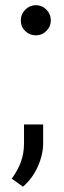

<svg xmlns="http://www.w3.org/2000/svg" viewBox="-20 -576 243 734"><path d="M59.6 -498Q59.6 -522 76.7 -539.1Q93.8 -556.2 117.2 -556.2Q140.6 -556.2 157.5 -539.1Q174.3 -522 174.3 -498Q174.3 -474.6 157.5 -457.8Q140.6 -440.9 117.2 -440.9Q93.3 -440.9 76.4 -457.3Q59.6 -473.6 59.6 -498ZM145 -100.1V-29.3Q145 15.1 124.5 60.8Q104 106.4 67.9 137.7L24.9 106.9Q47.9 75.7 59.8 43.2Q71.8 10.7 71.8 -27.8V-100.1Z"/></svg>

Font: Vazirmatn UI Light
Style: Regular
Weight: 300
Designer: Saber Rastikerdar
Foundry: Saber Rastikerdar
Version: Version 33.003